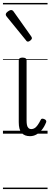

<svg xmlns="http://www.w3.org/2000/svg" viewBox="-20 -905 342 1300"><path d="M183 17Q165 17 150.5 11.5Q136 6 126 -6Q116 -18 111.5 -35.5Q107 -53 107 -78V-496Q107 -506 113.5 -510.5Q120 -515 132 -515Q146 -515 153 -510.5Q160 -506 160 -496V-90Q160 -72 162.5 -59Q165 -46 172.5 -38.5Q180 -31 193 -31Q204 -31 214.5 -37.5Q225 -44 235 -58Q245 -72 256 -94Q259 -101 265.5 -101.5Q272 -102 281 -98Q289 -95 292 -88.5Q295 -82 292 -76Q280 -46 263 -25.5Q246 -5 226 6Q206 17 183 17ZM169 -623Q166 -623 162.5 -625Q159 -627 156 -632L25 -793Q22 -797 20.5 -800Q19 -803 19 -807Q19 -814 25.5 -820.5Q32 -827 40.5 -832Q49 -837 55 -837Q65 -837 72 -827L191 -659Q194 -654 195 -651.5Q196 -649 196 -647Q196 -639 186 -631Q176 -623 169 -623ZM0 365H302V375H0ZM0 -20H302V0H0ZM0 -505H302V-500H0ZM0 -885H302V-875H0Z"/></svg>

Font: Playwrite GB S Guides
Style: Regular
Weight: 400
Designer: Veronika Burian, José Scaglione
Foundry: TypeTogether
Version: Version 1.003